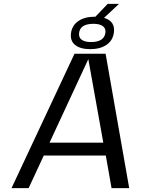

<svg xmlns="http://www.w3.org/2000/svg" viewBox="-20 -980 733 1000"><path d="M129 0H40L368 -700H530L653 0H561L531 -170H208ZM518 -237 440 -672 238 -237ZM599 -960H600L522 -887Q582 -869 573 -809Q567 -768 534 -746Q501 -724 450 -724Q398 -724 371 -746Q344 -768 350 -809Q356 -849 389 -871Q422 -893 474 -893H477L541 -960ZM455 -761H454Q522 -761 529 -809Q532 -832 515.5 -844Q499 -856 467 -856Q398 -856 392 -809Q389 -785 405.5 -773Q422 -761 454 -761Z"/></svg>

Font: Fivo Sans Modern
Style: Italic
Weight: 400
Designer: Alexander Slobzheninov
Foundry: Alexander Slobzheninov
Version: 1.0